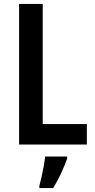

<svg xmlns="http://www.w3.org/2000/svg" viewBox="-20 -785 482 975"><path d="M77 -51V-765H197V-155H421V-51ZM321 20Q309 55 290 95.5Q271 136 250 170H180V158Q185 140 191 113.5Q197 87 202 59Q207 31 209 10H321Z"/></svg>

Font: Noto Sans Tamil UI Condensed SemiBold
Style: Regular
Weight: 600
Width: 3
Designer: Jelle Bosma - Monotype Design Team
Foundry: Monotype Imaging Inc.
Version: Version 2.004; ttfautohint (v1.8.4.7-5d5b)